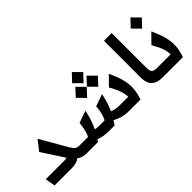

<svg xmlns="http://www.w3.org/2000/svg" viewBox="23 -1427 2108 2108"><g transform="rotate(-45 1077.0 -373.5)"><path d="M61 0 40 -117H321Q349 -117 369 -121L365 -127L201 -380L291 -495L467 -189Q491 -147 511 -132Q531 -117 564 -117H574V0H564Q529 0 500.5 -8Q472 -16 445 -35Q426 -16 391.5 -8Q357 0 321 0Z M574 0V-117H696Q711 -141 723.5 -191Q736 -241 740 -292L880 -341Q866 -272 848.5 -220.5Q831 -169 808 -123Q839 -117 874 -117H954Q964 -133 973.5 -161Q983 -189 989.5 -223.5Q996 -258 998 -292L1138 -341Q1125 -278 1109.5 -229.5Q1094 -181 1074 -138Q1125 -117 1195 -117H1322Q1318 -176 1297 -229.5Q1276 -283 1243 -339L1349 -446Q1370 -400 1389 -351Q1408 -302 1418.5 -248Q1429 -194 1424.5 -132.5Q1420 -71 1394 0H1224Q1155 0 1107 -15Q1059 -30 1025 -50Q1017 -38 1009 -25.5Q1001 -13 992 0H902Q855 0 818 -7.5Q781 -15 751 -26Q744 -14 734 0ZM1079 -569 991 -658 1075 -747 1163 -658ZM993 -427 905 -516 988 -605 1076 -516ZM1166 -427 1078 -516 1161 -605 1249 -516Z M1745 0Q1677 0 1638 -21Q1599 -42 1583 -80Q1567 -118 1567 -168V-740H1687V-201Q1687 -156 1702 -136.5Q1717 -117 1769 -117H1805V0Z M1805 0V-117H1980Q1977 -183 1954.5 -233Q1932 -283 1902 -338L2008 -446Q2028 -400 2047 -351Q2066 -302 2076.5 -248Q2087 -194 2083 -132.5Q2079 -71 2052 0ZM1958 -538 1870 -627 1954 -716 2042 -627Z"/></g></svg>

Font: Lexend SemiBold
Style: Regular
Weight: 600
Designer: Bonnie Shaver-Troup, Thomas Jockin
Foundry: Lexend
Version: Version 1.005; ttfautohint (v1.8.3)